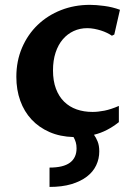

<svg xmlns="http://www.w3.org/2000/svg" viewBox="-20 -547 550 780"><path d="M462.9 -50.8Q439.5 -32.2 414.6 -19.3Q389.6 -6.3 361.8 0.5Q370.1 11.7 376.7 28.1Q383.3 44.4 383.3 67.9Q383.3 98.1 370.8 124.5Q358.4 150.9 333 170.4Q307.6 189.9 269.8 201.2Q231.9 212.4 181.2 212.4V133.8Q237.3 133.8 264.2 113.8Q291 93.8 291 55.7Q291 41.5 287.8 31Q284.7 20.5 278.8 9.8Q224.1 8.3 181.2 -10.5Q138.2 -29.3 108.2 -61.5Q78.1 -93.8 62.3 -137.9Q46.4 -182.1 46.4 -234.9Q46.4 -299.3 69.6 -353.3Q92.8 -407.2 133.1 -445.8Q173.3 -484.4 227.8 -505.9Q282.2 -527.3 345.2 -527.3Q370.1 -527.3 403.3 -522.9Q436.5 -518.6 467.3 -507.3L444.3 -406.7L434.6 -401.9Q426.3 -407.7 414.8 -413.3Q403.3 -418.9 390.1 -423.1Q377 -427.2 362.8 -429.9Q348.6 -432.6 334.5 -432.6Q304.7 -432.6 279.3 -420.9Q253.9 -409.2 235.1 -387.2Q216.3 -365.2 205.8 -333.3Q195.3 -301.3 195.3 -261.2Q195.3 -218.3 207.3 -186.5Q219.2 -154.8 240.7 -133.8Q262.2 -112.8 291.5 -102.5Q320.8 -92.3 356 -92.3Q377.9 -92.3 404.1 -97.4Q430.2 -102.5 462.9 -116.7Z"/></svg>

Font: Proza Libre
Style: SemiBold
Weight: 600
Designer: Jasper de Waard
Foundry: Jasper de Waard
Version: Version 1.000; ttfautohint (v1.4.1.8-43bc) -l 8 -r 50 -G 200